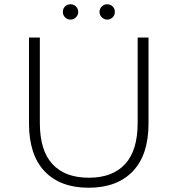

<svg xmlns="http://www.w3.org/2000/svg" viewBox="-20 -876 833 901"><path d="M396 5Q263 5 189.5 -72Q116 -149 116 -297V-700H167V-299Q167 -170 226 -106Q285 -42 397 -42Q508 -42 567 -106Q626 -170 626 -299V-700H677V-297Q677 -149 603 -72Q529 5 396 5ZM311 -784Q296 -784 285.5 -794.5Q275 -805 275 -820Q275 -836 285.5 -846Q296 -856 311 -856Q326 -856 336.5 -845.5Q347 -835 347 -820Q347 -805 336 -794.5Q325 -784 311 -784ZM483 -784Q469 -784 458 -794.5Q447 -805 447 -820Q447 -835 457.5 -845.5Q468 -856 483 -856Q498 -856 508.5 -846Q519 -836 519 -820Q519 -805 508.5 -794.5Q498 -784 483 -784Z"/></svg>

Font: Hilab Light
Style: Regular
Weight: 300
Designer: Cristianderson Lima
Foundry: Cristianderson
Version: Version 1.0